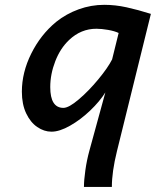

<svg xmlns="http://www.w3.org/2000/svg" viewBox="-20 -520 630 776"><path d="M341.3 88.9 405.8 -146.5Q383.3 -110.4 344.5 -73.2Q305.7 -36.1 263.2 -12Q220.7 12.2 188 12.2Q158.2 12.2 130.6 -6.6Q103 -25.4 85.7 -62Q68.4 -98.6 68.4 -149.4Q68.4 -227.1 106.2 -303.2Q144 -379.4 206.5 -431.2Q248 -464.4 298.1 -482.4Q348.1 -500.5 401.4 -500.5Q445.8 -500.5 491.5 -490.5Q537.1 -480.5 589.8 -463.9L452.6 91.3Q432.1 174.3 432.1 235.4H319.3Q319.3 208.5 325 168.2Q330.6 127.9 341.3 88.9ZM369.6 -403.8Q307.1 -403.8 259.3 -358.4Q223.6 -324.7 203.4 -272.5Q183.1 -220.2 183.1 -168Q183.1 -84 236.3 -84Q258.3 -84 298.3 -118.2Q338.4 -152.3 377.2 -199.2Q416 -246.1 433.1 -279.8L459.5 -386.7Q443.4 -394.5 416.7 -399.2Q390.1 -403.8 369.6 -403.8Z"/></svg>

Font: Lesson One Medium
Style: Italic
Weight: 500
Italic angle: -14°
Designer: But Ko, Victor Gaultney, Annie Olsen, Julie Remington, Don Collingsworth, Eric Hays, Becca Hirsbrunner
Version: Version 1.100